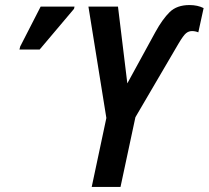

<svg xmlns="http://www.w3.org/2000/svg" viewBox="-20 -740 826 760"><path d="M343 0 401 -273 330 -714H447L484 -410L595 -613Q623 -664 651.5 -692Q680 -720 730 -720Q762 -720 786 -708L765 -612Q753 -617 740 -617Q727 -617 716.5 -608.5Q706 -600 687 -568L516 -276L457 0ZM57 -544 60 -556 141 -714H275L273 -705L137 -544Z"/></svg>

Font: Noto Sans Condensed SemiBold
Style: Italic
Weight: 600
Width: 3
Italic angle: -12°
Designer: Monotype Design Team
Foundry: Monotype Imaging Inc.
Version: Version 2.013; ttfautohint (v1.8.4.7-5d5b)